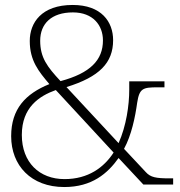

<svg xmlns="http://www.w3.org/2000/svg" viewBox="-20 -744 724 774"><path d="M239 10C351 10 414 -45 458 -107L558 0H678V-25H664C609 -25 587 -29 568 -50L480 -144C510 -199 525 -272 533 -330C542 -388 556 -392 616 -392H643V-416H501V-382C501 -320 489 -236 458 -167L248 -393C381 -434 436 -491 436 -582C436 -656 389 -724 273 -724C147 -724 100 -652 100 -579C100 -499 136 -456 179 -405C83 -366 25 -305 25 -195C25 -77 105 10 239 10ZM224 -417C170 -475 142 -512 142 -580C142 -648 187 -694 274 -694C355 -694 395 -642 395 -581C395 -502 344 -449 224 -417ZM240 -22C139 -22 68 -89 68 -200C68 -311 138 -357 205 -381L438 -129C399 -69 336 -22 240 -22Z"/></svg>

Font: Noto Serif Gurmukhi ExtraLight
Style: Regular
Weight: 200
Designer: Vaibhav Singh and the Monotype Design Team
Foundry: Monotype Imaging Inc.
Version: Version 2.004